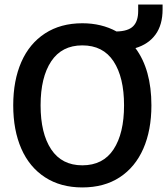

<svg xmlns="http://www.w3.org/2000/svg" viewBox="-20 -812 733 842"><path d="M693 -792V-771Q693 -703 662 -660.5Q631 -618 574 -601Q644 -507 644 -350Q644 -241 608.5 -160Q573 -79 505 -34.5Q437 10 341 10Q246 10 177.5 -34.5Q109 -79 73.5 -160Q38 -241 38 -350Q38 -459 73.5 -540Q109 -621 177.5 -665.5Q246 -710 341 -710Q425 -710 491 -674Q542 -675 564 -697Q586 -719 586 -764V-792ZM524 -350Q524 -473 478 -543Q432 -613 341 -613Q251 -613 204.5 -543Q158 -473 158 -350Q158 -227 204.5 -157Q251 -87 341 -87Q432 -87 478 -157Q524 -227 524 -350Z"/></svg>

Font: Niramit SemiBold
Style: Regular
Weight: 600
Designer: Katatrad Aksorn Co.,Ltd.
Foundry: Cadson Demak Co.,Ltd.
Version: Version 1.001; ttfautohint (v1.6)